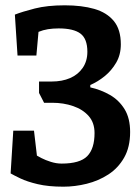

<svg xmlns="http://www.w3.org/2000/svg" viewBox="-20 -686 521 723"><path d="M219 17Q162 17 122 7.5Q82 -2 57 -14Q32 -26 20 -33L30 -194H108L119 -100Q122 -98 136.5 -90.5Q151 -83 171.5 -76.5Q192 -70 212 -70Q281 -70 308.5 -98Q336 -126 336 -185Q336 -224 314 -249Q292 -274 255.5 -286.5Q219 -299 177 -299H146L127 -336V-379H174Q214 -379 244 -392Q274 -405 291.5 -430.5Q309 -456 309 -491Q309 -540 283 -559.5Q257 -579 201 -579Q179 -579 160.5 -576Q142 -573 125 -566L117 -477H46L36 -631Q64 -642 111 -654Q158 -666 224 -666Q288 -666 335 -652.5Q382 -639 408.5 -607Q435 -575 435 -519Q435 -480 417.5 -450Q400 -420 374 -399Q348 -378 320 -366V-357Q360 -348 394 -328.5Q428 -309 449 -275Q470 -241 470 -189Q470 -132 447.5 -92.5Q425 -53 388 -29Q351 -5 306.5 6Q262 17 219 17Z"/></svg>

Font: Faustina VF Beta
Style: Regular
Weight: 400
Designer: Alfonso Garcia
Foundry: Omnibus-Type
Version: Version 1.006